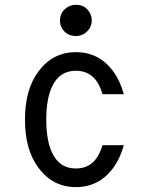

<svg xmlns="http://www.w3.org/2000/svg" viewBox="-20 -762 626 792"><path d="M293 -742.2Q321.8 -742.2 338.9 -724.6Q358.4 -704.6 358.4 -677.7Q358.4 -650.9 338.9 -631.8Q319.8 -613.3 293 -613.3Q265.1 -613.3 247.1 -630.9Q227.5 -649.9 227.5 -677.7Q227.5 -705.6 247.1 -723.9Q266.6 -742.2 293 -742.2ZM490.7 -163.1Q475.6 -107.9 446.3 -68.4Q388.2 9.8 293 9.8Q198.7 9.8 139.6 -68.4Q83 -143.1 83 -268.6Q83 -394 139.6 -468.8Q198.7 -546.9 293 -546.9Q388.2 -546.9 446.3 -468.8Q475.6 -429.2 490.7 -373.5H402.8Q397.5 -392.1 390.1 -407.2Q359.9 -470.2 293 -470.2Q226.6 -470.2 195.8 -407.2Q170.9 -356 170.9 -268.6Q170.9 -181.2 195.8 -129.9Q226.6 -66.9 293 -66.9Q359.9 -66.9 390.1 -129.9Q397.5 -145 402.8 -163.1Z"/></svg>

Font: Consola Mono
Style: Book
Weight: 400
Monospace: yes
Designer: Wojciech Kalinowski "wmk69" (wmk69@o2.pl)
Foundry: Wojciech Kalinowski "wmk69" (wmk69@o2.pl)
Version: Version 2.1.0